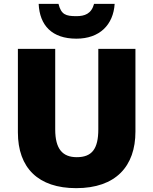

<svg xmlns="http://www.w3.org/2000/svg" viewBox="-20 -968 797 998"><path d="M576 -948H469C455 -896 420 -884 377 -884C322 -884 298 -892 284 -948H181C186 -836 250 -767 377 -767C498 -767 569 -839 576 -948ZM684 -284V-714H491V-296C491 -194 458 -151 379 -151C305 -151 267 -194 267 -295V-714H73V-280C73 -95 179 10 376 10C582 10 684 -104 684 -284Z"/></svg>

Font: Noto Sans Malayalam Black
Style: Regular
Weight: 900
Designer: Jelle Bosma - Monotype Design Team
Foundry: Monotype Imaging Inc.
Version: Version 2.104